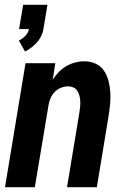

<svg xmlns="http://www.w3.org/2000/svg" viewBox="-20 -785 540 805"><path d="M85 -569 59 -615Q74 -622 86.5 -635Q99 -648 101 -663H60L77 -765H179L162 -663Q160 -649 153 -634.5Q146 -620 135.5 -608Q125 -596 112 -586Q99 -576 85 -569ZM1 0 87 -520H212L201 -451Q212 -468 226.5 -483Q241 -498 258.5 -508Q276 -518 295 -523Q314 -528 333 -528Q359 -528 381 -518Q403 -508 416 -488.5Q429 -469 435 -445.5Q441 -422 442.5 -397Q444 -372 441.5 -347Q439 -322 435 -297L386 0H261L313 -314Q315 -326 316 -338Q317 -350 316.5 -361.5Q316 -373 313 -384Q310 -395 304 -404.5Q298 -414 287.5 -418.5Q277 -423 265 -423Q250 -423 234.5 -416.5Q219 -410 208 -398Q197 -386 191 -371Q185 -356 183 -341L126 0Z"/></svg>

Font: Iosevka SS04 Extrabold
Style: Italic
Weight: 800
Italic angle: -9°
Monospace: yes
Designer: Belleve Invis
Foundry: Belleve Invis
Version: Version 19.0.0; ttfautohint (v1.8.4)